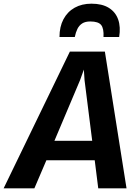

<svg xmlns="http://www.w3.org/2000/svg" viewBox="-74 -1029 741 1049"><path d="M113.8 0H-54.2L307.7 -747H499L617.3 0H462.8L443.5 -153.5H179.5ZM363.5 -591.4 223.3 -259.6H429.8L387.9 -591.2L384.2 -648.8ZM425.9 -1008.9Q483.6 -1008.9 520.3 -986.3Q557 -963.7 571.5 -922.8Q586 -881.9 577.1 -826.9H491.5Q494 -873.1 478.7 -892.4Q463.4 -911.7 419.2 -911.7Q391.9 -911.7 375.2 -901Q358.4 -890.2 349 -871.1Q339.7 -851.9 334.6 -826.9H251Q251 -882.8 272.6 -923.7Q294.3 -964.6 333.7 -986.8Q373.1 -1008.9 425.9 -1008.9Z"/></svg>

Font: Merriweather Sans Variable Regular
Style: Italic
Weight: 300
Italic angle: -8°
Designer: Eben Sorkin
Foundry: Eben Sorkin
Version: Version 2.001